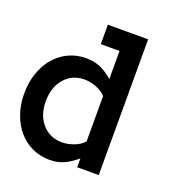

<svg xmlns="http://www.w3.org/2000/svg" viewBox="-121 -737 787 847"><g transform="rotate(20 272.5 -313.0)"><path d="M431.2 0H330.1V-42Q300.8 -16.1 271 -2.4Q241.2 11.2 203.1 11.2Q159.2 11.2 121.6 -6.3Q84 -23.9 56.9 -55.4Q29.8 -86.9 14.4 -130.9Q-1 -174.8 -1 -227.1Q-1 -278.8 14.4 -323Q29.8 -367.2 56.9 -398.7Q84 -430.2 121.6 -448Q159.2 -465.8 203.1 -465.8Q241.2 -465.8 271 -452.9Q300.8 -439.9 330.1 -414.1V-545.9H242.2V-637.2H431.2ZM330.1 -334Q312 -354 283.4 -364.5Q254.9 -375 229 -375Q171.9 -375 136 -334Q100.1 -293 100.1 -227.1Q100.1 -161.1 136 -120.6Q171.9 -80.1 229 -80.1Q254.9 -80.1 283.4 -90.6Q312 -101.1 330.1 -121.1Z"/></g></svg>

Font: Anonymous Pro
Style: Bold
Weight: 700
Monospace: yes
Designer: Mark Simonson
Version: Version 1.003